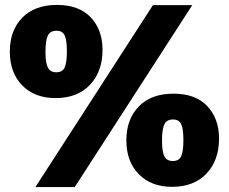

<svg xmlns="http://www.w3.org/2000/svg" viewBox="-20 -745 931 781"><path d="M20 -535Q20 -621 70.5 -673Q121 -725 212 -725Q301 -725 349 -674.5Q397 -624 397 -542Q397 -454 346 -400Q295 -346 206 -346Q121 -346 70.5 -397.5Q20 -449 20 -535ZM284 16H124L602 -724H762ZM252 -536Q252 -582 243 -601Q234 -620 210 -620Q184 -620 174.5 -600Q165 -580 165 -533Q165 -490 174.5 -470.5Q184 -451 209 -451Q234 -451 243 -470.5Q252 -490 252 -536ZM494 -174Q494 -260 544.5 -312Q595 -364 686 -364Q775 -364 823 -313.5Q871 -263 871 -181Q871 -93 820 -39Q769 15 680 15Q595 15 544.5 -36.5Q494 -88 494 -174ZM726 -175Q726 -221 717 -240Q708 -259 684 -259Q658 -259 648.5 -239Q639 -219 639 -172Q639 -129 648.5 -109.5Q658 -90 683 -90Q708 -90 717 -109.5Q726 -129 726 -175Z"/></svg>

Font: Bitter Pro Black
Style: Regular
Weight: 900
Designer: Sol Matas, and Bitter project Authors
Foundry: Sol Matas
Version: Version 1.010